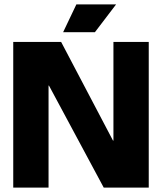

<svg xmlns="http://www.w3.org/2000/svg" viewBox="-20 -850 734 870"><path d="M40 0V-660H257L492 -213H494V-660H654V0H450L202 -462H200V0ZM410 -704H266L326 -830H506Z"/></svg>

Font: Bricolage Grotesque 48pt ExtraBold
Style: Regular
Weight: 800
Designer: Mathieu Triay
Foundry: Atelier Triay
Version: Version 1.000; ttfautohint (v1.8.4.7-5d5b);gftools[0.9.32]